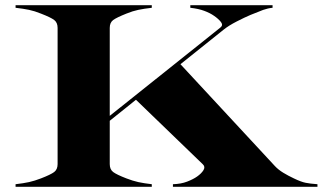

<svg xmlns="http://www.w3.org/2000/svg" viewBox="-20 -720 1268 740"><path d="M40 -10Q70.5 -13.5 92 -18.2Q113.5 -23 138 -32.5Q175.5 -47 188.8 -57Q202 -67 202 -87.5V-612.5Q202 -633 188.8 -643Q175.5 -653 138 -667.5Q113.5 -677.5 92 -682Q70.5 -686.5 40 -690V-700H565V-690Q534.5 -686.5 513 -682Q491.5 -677.5 467 -667.5Q429.5 -652.5 416.2 -642.8Q403 -633 403 -612.5V-273.5L829 -613.5Q841 -622.5 831.8 -634.8Q822.5 -647 805 -659Q789.5 -670 767.2 -678.2Q745 -686.5 713.5 -690V-700H1030.5V-690Q1013 -688.5 994.2 -681.8Q975.5 -675 945.5 -662.5Q923 -653 892.2 -637.2Q861.5 -621.5 841 -605L675.5 -472.5L1039.5 -80Q1052.5 -66 1071.8 -54.2Q1091 -42.5 1113.5 -32Q1140.5 -19 1158 -15.5Q1175.5 -12 1203.5 -10V0H646.5V-10Q678 -11 701.2 -20Q724.5 -29 739.5 -39.5Q756.5 -51.5 764.2 -64.2Q772 -77 762 -86.5L504 -335.5L403 -254.5V-87.5Q403 -67 416.2 -57Q429.5 -47 467 -32.5Q491.5 -23 513 -18.2Q534.5 -13.5 565 -10V0H40Z"/></svg>

Font: Engraving CC
Style: Bold
Weight: 700
Designer: indestructible type*
Foundry: Cowboy Collective
Version: Version 1.000